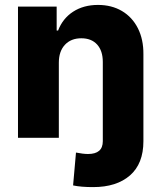

<svg xmlns="http://www.w3.org/2000/svg" viewBox="-20 -557 653 776"><path d="M308.6 -402.3Q267.1 -402.3 242.4 -376Q217.8 -349.6 217.8 -303.7V0H52.7V-530.3H209V-433.6H214.8Q233.4 -482.4 275.6 -509.8Q317.9 -537.1 376 -537.1Q431.2 -537.1 472.9 -512.5Q514.6 -487.8 537.4 -442.6Q560.1 -397.5 559.6 -337.9V13.7Q559.6 104.5 505.4 151.9Q451.2 199.2 356.4 199.2Q307.1 199.2 275.4 192.4L287.1 59.6Q316.4 65.4 335.9 65.4Q395.5 65.4 395.5 13.7V-306.6Q395.5 -351.6 372.6 -377Q349.6 -402.3 308.6 -402.3Z"/></svg>

Font: Pretendard Std ExtraBold
Style: Regular
Weight: 800
Designer: Base glyphs from Inter by Rasmus Andersson; Hangeul glyphs from Noto Sans CJK(Source Han Sans) by Jang Soo-young and Kan
Foundry: Kil Hyung-jin
Version: Version 1.309